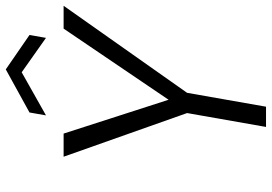

<svg xmlns="http://www.w3.org/2000/svg" viewBox="-158 -782 940 664"><g transform="rotate(-90 312.0 -450.0)"><path d="M205 0 253 -273 102 -700H182L299 -337L545 -700H624L323 -273L275 0ZM245 -761 255 -818 404 -900 523 -818 513 -761 394 -845Z"/></g></svg>

Font: DM Sans 17pt Light
Style: Italic
Weight: 300
Italic angle: -10°
Version: Version 4.004;gftools[0.9.30]